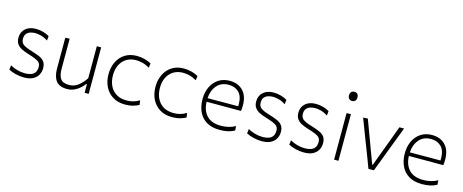

<svg xmlns="http://www.w3.org/2000/svg" viewBox="-40 -1345 4759 1972"><g transform="rotate(15 2339.5 -359.5)"><path d="M228 9.5Q185 9.5 140 -1.5Q95 -12.5 64 -29.5L69.5 -77Q104 -57.5 144.2 -46Q184.5 -34.5 227.5 -34.5Q260 -34.5 287.5 -43Q315 -51.5 331.5 -73Q348 -94.5 348 -134.5Q348 -161 334.8 -177.5Q321.5 -194 290.2 -207.2Q259 -220.5 206 -236.5Q169.5 -247.5 138.2 -262.8Q107 -278 88 -303.8Q69 -329.5 69 -371Q69 -431.5 110 -468.2Q151 -505 221 -505Q262.5 -505 300.2 -493.8Q338 -482.5 364.5 -466.5L359.5 -418.5Q322 -443 287 -452Q252 -461 224 -461Q202 -461 177 -454.2Q152 -447.5 134.2 -428.2Q116.5 -409 116.5 -371.5Q116.5 -332.5 143.8 -312.2Q171 -292 237 -272.5Q284 -258.5 319.8 -243.2Q355.5 -228 375.5 -202.8Q395.5 -177.5 395.5 -133.5Q395.5 -94.5 378 -62Q360.5 -29.5 323.8 -10Q287 9.5 228 9.5Z M686 9.5Q604.5 9.5 569.2 -36.5Q534 -82.5 534 -168V-494.5L580 -497V-174.5Q580 -106 605 -71Q630 -36 695.5 -36Q752 -36 795 -70.8Q838 -105.5 869.5 -154.5V-494.5H915.5V0H872.5L872 -92H865Q849.5 -70.5 824.2 -47Q799 -23.5 764.2 -7Q729.5 9.5 686 9.5Z M1304.5 9.5Q1226 9.5 1171.2 -24.8Q1116.5 -59 1088 -117.2Q1059.5 -175.5 1059.5 -248Q1059.5 -321 1087.5 -379.2Q1115.5 -437.5 1168.2 -471.2Q1221 -505 1295.5 -505Q1338.5 -505 1378.8 -494Q1419 -483 1447.5 -466.5L1442 -419.5Q1400.5 -443.5 1364.5 -452Q1328.5 -460.5 1299 -460.5Q1211.5 -460.5 1159 -403Q1106.5 -345.5 1106.5 -248.5Q1106.5 -188.5 1129 -140.2Q1151.5 -92 1196.2 -63.5Q1241 -35 1309 -35Q1343.5 -35 1377.8 -44.2Q1412 -53.5 1443 -73L1450 -26Q1426.5 -12.5 1389 -1.5Q1351.5 9.5 1304.5 9.5Z M1804 9.5Q1725.5 9.5 1670.8 -24.8Q1616 -59 1587.5 -117.2Q1559 -175.5 1559 -248Q1559 -321 1587 -379.2Q1615 -437.5 1667.8 -471.2Q1720.5 -505 1795 -505Q1838 -505 1878.2 -494Q1918.5 -483 1947 -466.5L1941.5 -419.5Q1900 -443.5 1864 -452Q1828 -460.5 1798.5 -460.5Q1711 -460.5 1658.5 -403Q1606 -345.5 1606 -248.5Q1606 -188.5 1628.5 -140.2Q1651 -92 1695.8 -63.5Q1740.5 -35 1808.5 -35Q1843 -35 1877.2 -44.2Q1911.5 -53.5 1942.5 -73L1949.5 -26Q1926 -12.5 1888.5 -1.5Q1851 9.5 1804 9.5Z M2309.5 9.5Q2224.5 9.5 2168.8 -24.2Q2113 -58 2085.8 -116.8Q2058.5 -175.5 2058.5 -251Q2058.5 -325 2086 -382.2Q2113.5 -439.5 2163.8 -472.2Q2214 -505 2281.5 -505Q2371 -505 2423.5 -450.2Q2476 -395.5 2476 -296.5Q2476 -261 2472 -235.5H2106Q2109 -143 2159.5 -89Q2210 -35 2312 -35Q2350 -35 2389 -43.8Q2428 -52.5 2463 -72.5L2466 -26Q2405.5 9.5 2309.5 9.5ZM2282.5 -462.5Q2202.5 -462.5 2156.8 -409.5Q2111 -356.5 2106 -273.5L2431.5 -274.5Q2432 -283.5 2432 -295.5Q2432 -380.5 2390.8 -421.5Q2349.5 -462.5 2282.5 -462.5Z M2756 9.5Q2713 9.5 2668 -1.5Q2623 -12.5 2592 -29.5L2597.5 -77Q2632 -57.5 2672.2 -46Q2712.5 -34.5 2755.5 -34.5Q2788 -34.5 2815.5 -43Q2843 -51.5 2859.5 -73Q2876 -94.5 2876 -134.5Q2876 -161 2862.8 -177.5Q2849.5 -194 2818.2 -207.2Q2787 -220.5 2734 -236.5Q2697.5 -247.5 2666.2 -262.8Q2635 -278 2616 -303.8Q2597 -329.5 2597 -371Q2597 -431.5 2638 -468.2Q2679 -505 2749 -505Q2790.5 -505 2828.2 -493.8Q2866 -482.5 2892.5 -466.5L2887.5 -418.5Q2850 -443 2815 -452Q2780 -461 2752 -461Q2730 -461 2705 -454.2Q2680 -447.5 2662.2 -428.2Q2644.5 -409 2644.5 -371.5Q2644.5 -332.5 2671.8 -312.2Q2699 -292 2765 -272.5Q2812 -258.5 2847.8 -243.2Q2883.5 -228 2903.5 -202.8Q2923.5 -177.5 2923.5 -133.5Q2923.5 -94.5 2906 -62Q2888.5 -29.5 2851.8 -10Q2815 9.5 2756 9.5Z M3204.5 9.5Q3161.5 9.5 3116.5 -1.5Q3071.5 -12.5 3040.5 -29.5L3046 -77Q3080.5 -57.5 3120.8 -46Q3161 -34.5 3204 -34.5Q3236.5 -34.5 3264 -43Q3291.5 -51.5 3308 -73Q3324.5 -94.5 3324.5 -134.5Q3324.5 -161 3311.2 -177.5Q3298 -194 3266.8 -207.2Q3235.5 -220.5 3182.5 -236.5Q3146 -247.5 3114.8 -262.8Q3083.5 -278 3064.5 -303.8Q3045.5 -329.5 3045.5 -371Q3045.5 -431.5 3086.5 -468.2Q3127.5 -505 3197.5 -505Q3239 -505 3276.8 -493.8Q3314.5 -482.5 3341 -466.5L3336 -418.5Q3298.5 -443 3263.5 -452Q3228.5 -461 3200.5 -461Q3178.5 -461 3153.5 -454.2Q3128.5 -447.5 3110.8 -428.2Q3093 -409 3093 -371.5Q3093 -332.5 3120.2 -312.2Q3147.5 -292 3213.5 -272.5Q3260.5 -258.5 3296.2 -243.2Q3332 -228 3352 -202.8Q3372 -177.5 3372 -133.5Q3372 -94.5 3354.5 -62Q3337 -29.5 3300.2 -10Q3263.5 9.5 3204.5 9.5Z M3525 0V-494.5L3571 -496.5V0ZM3546 -629.5Q3527 -629.5 3514.5 -641.8Q3502 -654 3502 -678Q3502 -703 3514.5 -715.2Q3527 -727.5 3547 -727.5Q3567 -727.5 3579.2 -714.8Q3591.5 -702 3591.5 -678Q3591.5 -654 3579.2 -641.8Q3567 -629.5 3546 -629.5Z M3890 0Q3872.5 -46.5 3854.5 -94.5Q3836 -142 3819 -187L3785 -274.5Q3764.5 -329 3743.2 -384.5Q3722 -440 3701 -494.5L3750.5 -497Q3776 -428.5 3801 -361.2Q3826 -294 3851.5 -225L3916 -52H3922.5L3987 -225.5Q4013 -294.5 4037.8 -361.2Q4062.5 -428 4087 -494.5H4136.5Q4115.5 -440 4094.5 -384.5Q4073 -328.5 4052 -273.5L4018.5 -185Q4000.5 -138 3983.5 -92.5Q3966 -47 3948 0Z M4460.5 9.5Q4375.5 9.5 4319.8 -24.2Q4264 -58 4236.8 -116.8Q4209.5 -175.5 4209.5 -251Q4209.5 -325 4237 -382.2Q4264.5 -439.5 4314.8 -472.2Q4365 -505 4432.5 -505Q4522 -505 4574.5 -450.2Q4627 -395.5 4627 -296.5Q4627 -261 4623 -235.5H4257Q4260 -143 4310.5 -89Q4361 -35 4463 -35Q4501 -35 4540 -43.8Q4579 -52.5 4614 -72.5L4617 -26Q4556.5 9.5 4460.5 9.5ZM4433.5 -462.5Q4353.5 -462.5 4307.8 -409.5Q4262 -356.5 4257 -273.5L4582.5 -274.5Q4583 -283.5 4583 -295.5Q4583 -380.5 4541.8 -421.5Q4500.5 -462.5 4433.5 -462.5Z"/></g></svg>

Font: Heraclito ExtraLight
Style: Regular
Weight: 200
Designer: Kostas Bartsokas (font) & Cristiano Sobral (main changes)
Foundry: Kostas Bartsokas (font) & Cristiano Sobral (main changes)
Version: Version 1.00;July 8, 2020;FontCreator 13.0.0.2655 64-bit